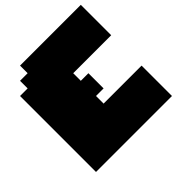

<svg xmlns="http://www.w3.org/2000/svg" viewBox="-121 -871 1117 1117"><g transform="rotate(45 437.5 -312.5)"><path d="M125 0H750V-625H500V-312.5H437.5V-375H312.5V-312.5H250V-625H0V-125H62.5V-62.5H125Z"/></g></svg>

Font: Faithful 32x
Style: Bold
Weight: 400
Foundry: Faithful Resource Pack
Version: Version 1.0; January 27, 2023